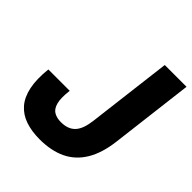

<svg xmlns="http://www.w3.org/2000/svg" viewBox="-202 -861 1010 1010"><g transform="rotate(45 303.0 -356.0)"><path d="M254.5 15Q194.5 15 148.5 -0.8Q102.5 -16.5 72.2 -51Q42 -85.5 30.2 -141.5Q18.5 -197.5 27 -277.5H186Q178.5 -217 187.5 -184.5Q196.5 -152 218.2 -140Q240 -128 269 -128Q296 -128 316.2 -135.5Q336.5 -143 350.5 -158.2Q364.5 -173.5 373 -197.2Q381.5 -221 385.5 -253.5L443.5 -727H605.5L549 -263.5Q537.5 -167.5 500.2 -105.8Q463 -44 401.5 -14.5Q340 15 254.5 15Z"/></g></svg>

Font: Spline Sans Mono
Style: Bold Italic
Weight: 700
Italic angle: -4°
Monospace: yes
Version: Version 1.004